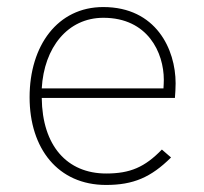

<svg xmlns="http://www.w3.org/2000/svg" viewBox="-20 -519 580 545"><path d="M281 6C358.5 6 408.5 -15.5 465.5 -72L439.5 -94.5C391 -44.5 349.5 -26.5 281.5 -26.5C170.5 -26.5 100 -105 98.5 -241H476.5C477.5 -251 478.5 -271.5 478.5 -282.5C478.5 -379 423 -499 273 -499C143.5 -499 64 -389.5 64 -243C64 -97.5 144.5 6 281 6ZM98.5 -268C105 -384 172 -468.5 273.5 -468.5C399.5 -468.5 445 -369.5 445 -292.5C445 -285 444.5 -276.5 444 -268Z"/></svg>

Font: HK Grotesk ExtraLight
Style: Regular
Weight: 200
Designer: Alfredo Marco Pradil
Foundry: Hanken Design Co.
Version: Version 3.001;FEAKit 1.0